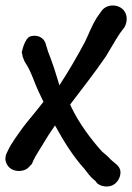

<svg xmlns="http://www.w3.org/2000/svg" viewBox="-22 -642 481 698"><path d="M0 -80C-2 -72 -5 -61 2 -47C15 -19 49 -15 72 -26C82 -31 86 -39 94 -46L99 -58C108 -78 127 -105 142 -131C149 -143 160 -160 178 -186C208 -131 244 -73 285 -28C295 -16 305 1 325 16L330 23C341 34 357 36 366 36C399 36 416 7 416 -15C416 -31 406 -41 397 -48C396 -49 375 -66 376 -67C368 -76 361 -80 348 -92C306 -139 265 -195 238 -251L233 -262C275 -318 317 -370 363 -437C384 -471 394 -491 414 -521L432 -545V-546C437 -555 440 -569 438 -582C430 -628 369 -634 347 -602L330 -578C308 -542 301 -518 287 -490C257 -434 228 -384 194 -332C186 -356 177 -390 167 -416C160 -438 153 -451 150 -463V-464L146 -476C139 -510 110 -516 89 -510C67 -504 57 -451 57 -451C58 -447 60 -442 60 -439V-437C64 -429 65 -420 72 -411C83 -394 90 -378 100 -353C111 -324 122 -300 136 -272C111 -239 77 -200 63 -181C43 -153 20 -123 6 -93Z"/></svg>

Font: Stray Cat
Style: ExBlkCn
Weight: 1000
Version: Version 1.0